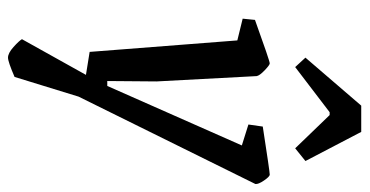

<svg xmlns="http://www.w3.org/2000/svg" viewBox="-236 -484 901 468"><g transform="rotate(90 214.0 -249.5)"><path d="M428 -422 215 9 167 165Q130 181 120 181Q109 181 94 167.5Q79 154 75 147L162 -9L106 -18L78 -378L25 -391L28 -421Q128 -457 134 -457Q138 -457 151 -444.5Q164 -432 165 -425L178 -181L177 -61H189L334 -389L283 -405L288 -440Q398 -457 405 -457Q410 -457 419.5 -443Q429 -429 428 -422ZM120 -544 237 -680H301L372 -544L341 -519L260 -603H253L143 -519Z"/></g></svg>

Font: Grenze
Style: Italic
Weight: 400
Italic angle: -10°
Designer: Renata Polastri
Foundry: Omnibus-Type
Version: Version 1.002; ttfautohint (v1.8)